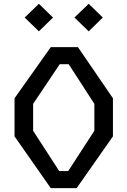

<svg xmlns="http://www.w3.org/2000/svg" viewBox="-20 -974 660 994"><path d="M55.3 -268V-465.3L242.8 -730H383.5L564.7 -465.3V-268L376.8 0H242.8ZM333.2 -88.5 468.5 -297V-436.3L335.8 -641.5H289.2L151.5 -436.3V-297L286.5 -88.5ZM107.7 -883.2 181.3 -954.3 254.5 -883.2 181.3 -811.8ZM365.5 -883.2 439.2 -954.3 512.3 -883.2 439.2 -811.8Z"/></svg>

Font: Monaspace Krypton Var ExLight
Style: Regular
Weight: 200
Designer: Riley Cran and the Lettermatic Team
Version: Version 1.200 (Monaspace Krypton Var)